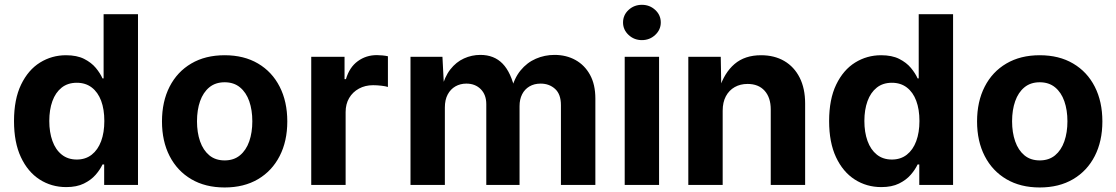

<svg xmlns="http://www.w3.org/2000/svg" viewBox="-20 -788 4756 818"><path d="M262 9.1Q199.4 9.1 148.8 -23.3Q98.3 -55.8 69 -118.5Q39.7 -181.1 39.7 -272Q39.7 -365.3 69.9 -427.7Q100.1 -490.2 150.5 -521.5Q200.9 -552.7 261.1 -552.7Q307.5 -552.7 338.4 -537.1Q369.2 -521.5 388.2 -498.7Q407.1 -475.8 416.7 -454H421.4V-727.5H567.9V0H423.8V-87.4H416.7Q406.6 -65.4 387.3 -43.2Q368 -21 337.4 -6Q306.8 9.1 262 9.1ZM307.1 -108.3Q344.5 -108.3 370.7 -128.9Q397 -149.5 410.8 -186.4Q424.5 -223.3 424.5 -272.5Q424.5 -322.2 410.9 -358.7Q397.2 -395.1 371 -415.2Q344.7 -435.4 307.1 -435.4Q268.7 -435.4 242.6 -414.6Q216.5 -393.8 203.2 -357.1Q190 -320.4 190 -272.5Q190 -224.6 203.4 -187.4Q216.7 -150.3 243 -129.3Q269.2 -108.3 307.1 -108.3Z M937.1 10.7Q854.9 10.7 794.9 -24.6Q735 -59.9 702.5 -123.3Q670.1 -186.6 670.1 -270.6Q670.1 -355.2 702.5 -418.7Q735 -482.2 794.9 -517.4Q854.9 -552.7 937.1 -552.7Q1019.4 -552.7 1079.3 -517.4Q1139.1 -482.2 1171.5 -418.7Q1204 -355.2 1204 -270.6Q1204 -186.6 1171.5 -123.3Q1139.1 -59.9 1079.3 -24.6Q1019.4 10.7 937.1 10.7ZM937.1 -104.6Q976.2 -104.6 1002.4 -126.3Q1028.7 -148.1 1041.9 -185.8Q1055 -223.5 1055 -271.1Q1055 -319.2 1041.9 -356.8Q1028.7 -394.3 1002.4 -415.9Q976.2 -437.5 937.1 -437.5Q897.9 -437.5 871.7 -415.9Q845.6 -394.3 832.4 -356.9Q819.3 -319.5 819.3 -271.1Q819.3 -223.5 832.4 -185.8Q845.6 -148.1 871.7 -126.3Q897.9 -104.6 937.1 -104.6Z M1306 0V-545.9H1447.9V-450.8H1453.8Q1468.7 -501.3 1504.1 -527.2Q1539.5 -553.2 1585.4 -553.2Q1596.7 -553.2 1609.8 -551.9Q1622.8 -550.6 1632.7 -548.3V-417.5Q1623 -420.8 1604.4 -422.9Q1585.7 -425 1569.4 -425Q1535.9 -425 1509.3 -410.5Q1482.6 -396 1467.5 -370.3Q1452.5 -344.6 1452.5 -310.7V0Z M1728.9 0V-545.9H1865L1872 -410.1H1861.5Q1873.8 -460.6 1898.6 -492.3Q1923.5 -524 1956.7 -539Q1990 -554.1 2026.5 -554.1Q2085.2 -554.1 2121.4 -516.7Q2157.6 -479.3 2174.7 -401.2H2157.7Q2169.9 -453.8 2197.6 -487.7Q2225.3 -521.6 2263 -537.8Q2300.6 -554.1 2342.5 -554.1Q2392.5 -554.1 2431.8 -532.3Q2471.2 -510.4 2493.8 -469.1Q2516.5 -427.7 2516.5 -368.2V0H2369.8V-340.1Q2369.8 -386.6 2344.9 -409.2Q2320 -431.8 2283.4 -431.8Q2255.8 -431.8 2235.5 -419.7Q2215.2 -407.6 2204.4 -386.2Q2193.5 -364.7 2193.5 -335.9V0H2051.8V-344.2Q2051.8 -384.3 2028.2 -408.1Q2004.5 -431.8 1966.8 -431.8Q1941.1 -431.8 1920.3 -420Q1899.5 -408.1 1887.4 -385.5Q1875.3 -362.9 1875.3 -330V0Z M2641.5 0V-545.9H2787.9V0ZM2714.7 -617.1Q2681.6 -617.1 2658 -639.2Q2634.4 -661.3 2634.4 -692.2Q2634.4 -723.8 2658 -745.7Q2681.6 -767.5 2714.7 -767.5Q2747.9 -767.5 2771.5 -745.7Q2795.2 -723.9 2795.2 -692.3Q2795.2 -661.3 2771.5 -639.2Q2747.9 -617.1 2714.7 -617.1Z M3058.9 -316.1V0H2912.5V-545.9H3050.7L3053.1 -409.6H3044.3Q3065.8 -477.9 3109.5 -515.3Q3153.3 -552.7 3222.4 -552.7Q3279.2 -552.7 3321.4 -528.1Q3363.5 -503.4 3386.9 -457.3Q3410.2 -411.3 3410.2 -347.2V0H3263.7V-321.7Q3263.7 -372.5 3237.5 -401.5Q3211.3 -430.4 3165 -430.4Q3134.1 -430.4 3110.1 -416.9Q3086.1 -403.3 3072.5 -377.9Q3058.9 -352.4 3058.9 -316.1Z M3734.6 9.1Q3672 9.1 3621.5 -23.3Q3571 -55.8 3541.7 -118.5Q3512.4 -181.1 3512.4 -272Q3512.4 -365.3 3542.6 -427.7Q3572.8 -490.2 3623.2 -521.5Q3673.6 -552.7 3733.8 -552.7Q3780.2 -552.7 3811 -537.1Q3841.9 -521.5 3860.8 -498.7Q3879.8 -475.8 3889.4 -454H3894.1V-727.5H4040.5V0H3896.5V-87.4H3889.4Q3879.2 -65.4 3859.9 -43.2Q3840.6 -21 3810.1 -6Q3779.5 9.1 3734.6 9.1ZM3779.7 -108.3Q3817.1 -108.3 3843.4 -128.9Q3869.7 -149.5 3883.4 -186.4Q3897.2 -223.3 3897.2 -272.5Q3897.2 -322.2 3883.5 -358.7Q3869.9 -395.1 3843.6 -415.2Q3817.3 -435.4 3779.7 -435.4Q3741.4 -435.4 3715.3 -414.6Q3689.2 -393.8 3675.9 -357.1Q3662.6 -320.4 3662.6 -272.5Q3662.6 -224.6 3676 -187.4Q3689.4 -150.3 3715.6 -129.3Q3741.8 -108.3 3779.7 -108.3Z M4409.7 10.7Q4327.6 10.7 4267.6 -24.6Q4207.6 -59.9 4175.2 -123.3Q4142.7 -186.6 4142.7 -270.6Q4142.7 -355.2 4175.2 -418.7Q4207.6 -482.2 4267.6 -517.4Q4327.6 -552.7 4409.7 -552.7Q4492.1 -552.7 4551.9 -517.4Q4611.8 -482.2 4644.2 -418.7Q4676.6 -355.2 4676.6 -270.6Q4676.6 -186.6 4644.2 -123.3Q4611.8 -59.9 4551.9 -24.6Q4492.1 10.7 4409.7 10.7ZM4409.7 -104.6Q4448.8 -104.6 4475.1 -126.3Q4501.4 -148.1 4514.5 -185.8Q4527.7 -223.5 4527.7 -271.1Q4527.7 -319.2 4514.5 -356.8Q4501.4 -394.3 4475.1 -415.9Q4448.8 -437.5 4409.7 -437.5Q4370.6 -437.5 4344.4 -415.9Q4318.2 -394.3 4305.1 -356.9Q4291.9 -319.5 4291.9 -271.1Q4291.9 -223.5 4305.1 -185.8Q4318.2 -148.1 4344.4 -126.3Q4370.6 -104.6 4409.7 -104.6Z"/></svg>

Font: Inter Variable LoSnoCo
Style: Regular
Weight: 400
Designer: Rasmus Andersson
Foundry: rsms
Version: Version 4.000;git-a52131595; featfreeze: case,dlig,ss01,ss02